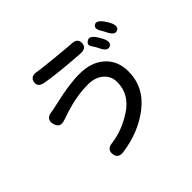

<svg xmlns="http://www.w3.org/2000/svg" viewBox="-176 -1044 1353 1353"><g transform="rotate(-45 500.0 -367.5)"><path d="M360 48Q301 57 294 6Q287 -46 346 -53Q458 -67 562 -135Q676 -209 676 -331Q676 -390 632.5 -427.5Q589 -465 516 -465Q410 -465 287 -427Q259 -418 231 -408L221 -405Q163 -384 148 -442Q134 -499 195 -509L220 -513Q248 -518 276 -525Q423 -560 528 -560Q643 -560 712 -500Q785 -437 785 -328Q785 -172 654 -71Q532 23 360 48ZM816 -546Q784 -530 757 -584Q743 -614 725 -639.5Q707 -665 736 -684Q764 -704 798 -655Q807 -642 821 -616Q848 -562 816 -546ZM932 -589Q900 -573 873 -627Q860 -654 857 -658Q822 -707 849 -727Q876 -746 912 -698Q930 -673 937 -658Q963 -604 932 -589ZM695 -700Q693 -652 632 -656Q417 -671 311 -690Q252 -700 261 -747Q271 -794 330 -781Q348 -777 490 -763Q621 -750 636 -750Q697 -749 695 -700Z"/></g></svg>

Font: Resource Han Rounded TW Medium
Style: Regular
Weight: 500
Designer: Cyano Hao (round all glyphs); Ryoko NISHIZUKA 西塚涼子 (kana, bopomofo & ideographs); Paul D. Hunt (Latin, Greek & Cyrillic)
Foundry: Cyano Hao
Version: 0.990